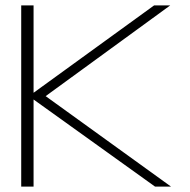

<svg xmlns="http://www.w3.org/2000/svg" viewBox="-20 -695 708 715"><path d="M59 0H105V-324.5L557.5 0H617L150 -337L614 -675H554L105 -349.5V-675H59Z"/></svg>

Font: Anybody Expanded ExtraLight
Style: Regular
Weight: 250
Width: 7
Version: Version 1.113;gftools[0.9.25]